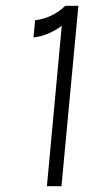

<svg xmlns="http://www.w3.org/2000/svg" viewBox="-20 -639 326 659"><path d="M204 -619H249L191 0H141L192 -550.5Q169.5 -533.5 143.5 -523Q117.5 -512.5 95 -510.5L100.5 -569.5Q127.5 -572.5 154.5 -584.8Q181.5 -597 204 -619Z"/></svg>

Font: Karla Light
Style: Italic
Weight: 300
Italic angle: -8°
Designer: Jonathan Pinhorn
Version: Version 2.004;gftools[0.9.33]